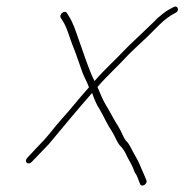

<svg xmlns="http://www.w3.org/2000/svg" viewBox="-20 -529 562 585"><path d="M508 -507 497 -501C489 -497 482 -492 476 -487L459 -473C454 -468 448 -461 440 -454L417 -432C400 -415 376 -394 360 -377C331 -346 296 -315 268 -282C250 -317 235 -367 221 -405C211 -433 203 -460 189 -481L184 -489C178 -500 159 -486 165 -475L170 -467C184 -446 190 -420 200 -394C210 -371 223 -330 232 -306C238 -291 246 -278 251 -263C249 -260 247 -258 244 -255C214 -221 196 -197 166 -164C142 -137 134 -124 113 -101C102 -89 101 -89 90 -77C79 -65 72 -58 63 -48C52 -36 66 -24 77 -36C93 -52 111 -72 128 -89C171 -140 214 -193 259 -244L261 -245C267 -228 273 -212 283 -197C298 -171 306 -151 322 -127C330 -115 337 -94 346 -85C361 -71 366 -52 377 -34C384 -22 386 -15 391 -3C399 7 402 21 407 32C412 43 431 31 426 20C422 9 415 -5 411 -15L405 -29C403 -34 400 -40 396 -47L385 -67C378 -79 374 -91 364 -100C356 -110 350 -128 342 -141C326 -166 318 -184 302 -210C292 -227 285 -245 277 -264C306 -298 344 -332 372 -363C390 -380 412 -402 430 -418L453 -441C471 -459 483 -471 504 -484L515 -490C529 -497 521 -515 508 -507Z"/></svg>

Font: Electronic
Style: ThnIt
Weight: 100
Version: Version 1.011